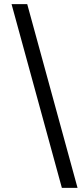

<svg xmlns="http://www.w3.org/2000/svg" viewBox="-20 -760 403 931"><path d="M280 151 36 -740H112L356 151Z"/></svg>

Font: IBM Plex Sans Condensed Text
Style: Regular
Weight: 450
Width: 3
Designer: Mike Abbink, Paul van der Laan, Pieter van Rosmalen
Foundry: Bold Monday
Version: Version 1.1